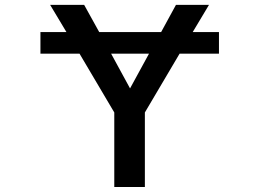

<svg xmlns="http://www.w3.org/2000/svg" viewBox="-20 -751 1040 772"><path d="M579.1 -535.2H426.8L502.9 -395.5ZM142.6 -535.2V-622.1H247.1L181.6 -731.4H318.4L378.9 -622.1H627.9L687.5 -731.4H820.3L754.9 -622.1H860.4V-535.2H702.1L562.5 -298.8V1H439.5V-298.8L299.8 -535.2Z"/></svg>

Font: Gen Shin Gothic Monospace Medium
Style: Regular
Weight: 500
Designer: [Source Han Sans]
Ryoko NISHIZUKA  (kana & ideographs); Paul D. Hunt (Latin, Greek & Cyrillic); Wenlong ZHANG  (bopomofo
Version: Version 1.002.20150607